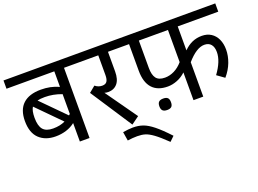

<svg xmlns="http://www.w3.org/2000/svg" viewBox="-128 -900 1904 1417"><g transform="rotate(-20 824.5 -192.0)"><path d="M549.3 -551.3H444.3V0H368.2V-145Q337.4 -120.6 298.3 -108.4Q259.3 -96.2 215.3 -96.2Q134.8 -96.2 86.7 -141.8Q38.6 -187.5 38.6 -279.8Q38.6 -368.7 86.9 -413.6Q135.3 -458.5 227.5 -458.5Q265.1 -458.5 299.3 -451.7Q333.5 -444.8 368.2 -429.2V-551.3H-7.3V-616.2H549.3ZM236.8 -397Q199.7 -397 178.2 -391.1L358.9 -208.5L368.2 -216.8V-372.1Q302.2 -397 236.8 -397ZM216.8 -157.7Q271.5 -157.7 312 -177.2L130.9 -360.4Q113.8 -334.5 113.8 -278.8Q113.8 -214.8 137.9 -186.3Q162.1 -157.7 216.8 -157.7Z M690.4 -271.5Q675.3 -271.5 661.6 -275.9L836.4 -29.3L775.4 15.1L561.5 -311.5L609.9 -351.1Q634.8 -330.6 665 -330.6Q691.4 -330.6 702.4 -346.7Q713.4 -362.8 713.4 -397V-551.3H534.7V-616.2H884.3V-551.3H789.6V-397.9Q789.6 -334.5 762.9 -303Q736.3 -271.5 690.4 -271.5Z M1032.2 196.3 996.1 231.4Q939 176.3 903.1 150.1Q867.2 124 840.8 116Q814.5 107.9 778.8 107.9Q743.7 107.9 703.1 113.8L691.9 44.4Q716.8 40.5 733.9 38.6Q751 36.6 771 36.6Q814 36.6 849.1 49.1Q884.3 61.5 927.2 95.7Q970.2 129.9 1032.2 196.3Z M1337.4 -551.3V-363.3Q1369.1 -395 1404.1 -410.2Q1439 -425.3 1479 -425.3Q1521 -425.3 1551.5 -405.8Q1582 -386.2 1598.4 -350.8Q1614.7 -315.4 1614.7 -269.5Q1614.7 -220.2 1595.7 -169.9Q1576.7 -119.6 1538.1 -74.7L1480.5 -116.2Q1544.4 -203.6 1544.4 -274.9Q1544.4 -314 1526.6 -335.4Q1508.8 -356.9 1474.6 -356.9Q1413.1 -356.9 1337.4 -270V0H1260.7V-217.8Q1230.5 -189 1192.6 -174.1Q1154.8 -159.2 1118.2 -159.2Q1038.1 -159.2 996.6 -205.6Q955.1 -252 955.1 -342.8V-551.3H869.6V-616.2H1655.8V-551.3ZM1260.7 -551.3H1032.2V-335.9Q1032.2 -281.2 1052.5 -254.6Q1072.8 -228 1121.1 -228Q1158.2 -228 1194.3 -245.8Q1230.5 -263.7 1260.7 -298.8Z M1099.6 -43Q1099.6 -19 1088.9 -8.5Q1078.1 2 1054.2 2Q1030.3 2 1019.3 -8.8Q1008.3 -19.5 1008.3 -43Q1008.3 -66.4 1019.3 -77.1Q1030.3 -87.9 1054.2 -87.9Q1078.1 -87.9 1088.9 -77.4Q1099.6 -66.9 1099.6 -43Z"/></g></svg>

Font: Varta
Style: Regular
Weight: 400
Designer: Joana Correia, Viktoriya Grabowska, Eben Sorkin
Foundry: Sorkin Type
Version: Version 1.002; ttfautohint (v1.3) -l 8 -r 24 -G 200 -x 12 -H